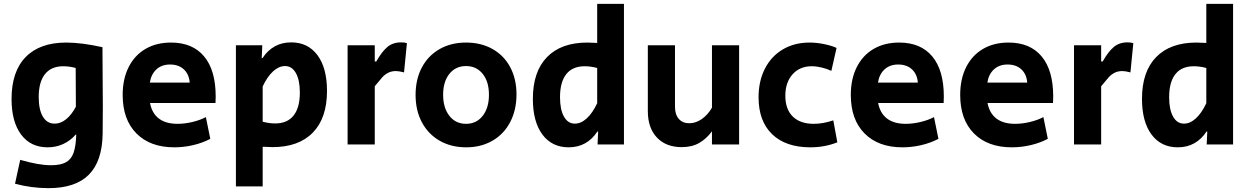

<svg xmlns="http://www.w3.org/2000/svg" viewBox="-20 -750 6487 997"><path d="M58 204 85 80Q181 108 245 108Q296 108 323.5 92Q351 76 362.5 42Q374 8 376 -51H373Q345 -19 308 -2Q271 15 227 15Q139 15 89.5 -51.5Q40 -118 40 -236Q40 -379 113.5 -454Q187 -529 324 -529Q403 -529 512 -505Q514 -299 514 -195Q514 -102 513 -55Q511 87 441.5 157Q372 227 232 227Q143 227 58 204ZM374 -196 373 -397Q340 -406 309 -406Q246 -406 213.5 -365Q181 -324 181 -246Q181 -181 202.5 -144.5Q224 -108 264 -108Q295 -108 323.5 -131Q352 -154 374 -196Z M617 -257Q617 -340 648 -401.5Q679 -463 735.5 -496Q792 -529 868 -529Q980 -529 1040 -457Q1100 -385 1100 -249Q1100 -226 1099 -215H759Q769 -162 805 -134.5Q841 -107 902 -107Q939 -107 979 -116.5Q1019 -126 1049 -142L1072 -29Q1032 -8 983.5 3.5Q935 15 885 15Q760 15 688.5 -57Q617 -129 617 -257ZM965 -321Q962 -364 935 -389.5Q908 -415 863 -415Q820 -415 792.5 -390Q765 -365 758 -321Z M1205 -515H1342L1339 -448H1343Q1369 -488 1406.5 -509Q1444 -530 1492 -530Q1579 -530 1628.5 -463.5Q1678 -397 1678 -278Q1678 -137 1604.5 -61.5Q1531 14 1395 14Q1378 14 1344 12V218H1205ZM1537 -270Q1537 -334 1516.5 -370.5Q1496 -407 1460 -407Q1428 -407 1398 -379.5Q1368 -352 1344 -301V-118Q1378 -109 1409 -109Q1472 -109 1504.5 -150Q1537 -191 1537 -270Z M1785 -515H1926V-431H1934Q1963 -482 1991.5 -506Q2020 -530 2063 -530Q2081 -530 2093 -526L2078 -374Q2052 -381 2036 -381Q2013 -381 1995.5 -372Q1978 -363 1964.5 -348Q1951 -333 1926 -302V0H1785Z M2138 -257Q2138 -338 2170.5 -399.5Q2203 -461 2262.5 -495Q2322 -529 2400 -529Q2478 -529 2537.5 -495.5Q2597 -462 2629.5 -401Q2662 -340 2662 -260Q2662 -179 2629.5 -116.5Q2597 -54 2537.5 -19.5Q2478 15 2401 15Q2323 15 2263.5 -19Q2204 -53 2171 -114.5Q2138 -176 2138 -257ZM2519 -258Q2519 -326 2486.5 -366.5Q2454 -407 2400 -407Q2346 -407 2313.5 -366.5Q2281 -326 2281 -258Q2281 -190 2313.5 -148.5Q2346 -107 2400 -107Q2454 -107 2486.5 -148.5Q2519 -190 2519 -258Z M2747 -237Q2747 -378 2820.5 -453.5Q2894 -529 3030 -529Q3047 -529 3081 -527V-730H3220V0H3083L3086 -67H3082Q3056 -27 3018.5 -6Q2981 15 2933 15Q2846 15 2796.5 -51.5Q2747 -118 2747 -237ZM3081 -214V-397Q3047 -406 3016 -406Q2953 -406 2920.5 -365Q2888 -324 2888 -245Q2888 -181 2908.5 -144.5Q2929 -108 2965 -108Q2997 -108 3027 -135.5Q3057 -163 3081 -214Z M3344 -173V-515H3485V-196Q3485 -155 3505 -132.5Q3525 -110 3559 -110Q3593 -110 3624.5 -132Q3656 -154 3677 -191V-515H3818V0H3677V-68Q3648 -29 3610.5 -7.5Q3573 14 3520 14Q3438 14 3391 -36Q3344 -86 3344 -173Z M3919 -245Q3919 -329 3952 -393.5Q3985 -458 4045 -493.5Q4105 -529 4184 -529Q4221 -529 4261.5 -520.5Q4302 -512 4324 -501L4297 -382Q4274 -393 4246.5 -399.5Q4219 -406 4195 -406Q4133 -406 4095.5 -364Q4058 -322 4058 -253Q4058 -183 4096.5 -145Q4135 -107 4206 -107Q4253 -107 4307 -125L4328 -11Q4263 15 4188 15Q4060 15 3989.5 -53Q3919 -121 3919 -245Z M4398 -257Q4398 -340 4429 -401.5Q4460 -463 4516.5 -496Q4573 -529 4649 -529Q4761 -529 4821 -457Q4881 -385 4881 -249Q4881 -226 4880 -215H4540Q4550 -162 4586 -134.5Q4622 -107 4683 -107Q4720 -107 4760 -116.5Q4800 -126 4830 -142L4853 -29Q4813 -8 4764.5 3.5Q4716 15 4666 15Q4541 15 4469.5 -57Q4398 -129 4398 -257ZM4746 -321Q4743 -364 4716 -389.5Q4689 -415 4644 -415Q4601 -415 4573.5 -390Q4546 -365 4539 -321Z M4966 -257Q4966 -340 4997 -401.5Q5028 -463 5084.5 -496Q5141 -529 5217 -529Q5329 -529 5389 -457Q5449 -385 5449 -249Q5449 -226 5448 -215H5108Q5118 -162 5154 -134.5Q5190 -107 5251 -107Q5288 -107 5328 -116.5Q5368 -126 5398 -142L5421 -29Q5381 -8 5332.5 3.5Q5284 15 5234 15Q5109 15 5037.5 -57Q4966 -129 4966 -257ZM5314 -321Q5311 -364 5284 -389.5Q5257 -415 5212 -415Q5169 -415 5141.5 -390Q5114 -365 5107 -321Z M5557 -515H5698V-431H5706Q5735 -482 5763.5 -506Q5792 -530 5835 -530Q5853 -530 5865 -526L5850 -374Q5824 -381 5808 -381Q5785 -381 5767.5 -372Q5750 -363 5736.5 -348Q5723 -333 5698 -302V0H5557Z M5910 -237Q5910 -378 5983.5 -453.5Q6057 -529 6193 -529Q6210 -529 6244 -527V-730H6383V0H6246L6249 -67H6245Q6219 -27 6181.5 -6Q6144 15 6096 15Q6009 15 5959.5 -51.5Q5910 -118 5910 -237ZM6244 -214V-397Q6210 -406 6179 -406Q6116 -406 6083.5 -365Q6051 -324 6051 -245Q6051 -181 6071.5 -144.5Q6092 -108 6128 -108Q6160 -108 6190 -135.5Q6220 -163 6244 -214Z"/></svg>

Font: Secular One
Style: Regular
Weight: 400
Designer: Michal Sahar
Foundry: Hagilda
Version: Version 1.000